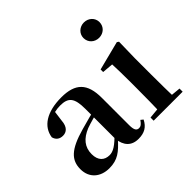

<svg xmlns="http://www.w3.org/2000/svg" viewBox="-181 -1040 1295 1295"><g transform="rotate(-45 467.0 -392.0)"><path d="M186.6 16.2C267.4 16.2 307.5 -18.5 365.7 -82.4H400.8L385.3 -135.5C317.4 -62.3 282.2 -45.3 250 -45.3C201.3 -45.3 168.8 -75.1 168.8 -135.9C168.8 -202.7 205.7 -247.7 277.1 -276.7C312.3 -289.6 370.3 -304.9 424 -318.9V-344.4C370.7 -331.6 297.3 -313.4 245.4 -297.9C93 -255.1 43.3 -204.1 43.3 -117.6C43.3 -33.9 103.1 16.2 186.6 16.2ZM466.1 15.2C522.2 15.2 557.5 -5.4 581.9 -53.4L564.7 -67.2C546.5 -41.2 535.3 -33.8 519.7 -33.8C497.7 -33.8 486.1 -48.4 486.1 -94.8V-356.2C486.1 -494.2 428.2 -551.9 295.1 -551.9C154.4 -551.9 71.8 -495.7 59.2 -406.5C66.9 -376.3 88.6 -360.2 120.3 -360.2C153.7 -360.2 182.1 -381.6 185.9 -439.2L196.1 -516.3L133.8 -491.2C181.9 -510.9 215.8 -518.3 250 -518.3C327.1 -518.3 354.9 -487.8 354.9 -381.4V-94C363 -26.4 397.7 15.2 466.1 15.2Z M624.2 0H900.8V-29.9L792.8 -40.2H730.8L624.2 -29.9ZM694.6 0H836.1C833.4 -50.2 832.4 -165.6 832.4 -234.8V-387.9L835.8 -541.7L823.1 -550.4L615.5 -497.4V-472.9L694.6 -466.2C696.6 -418.1 697.9 -374.5 697.9 -308V-234.8C697.9 -165.6 696.6 -50.2 694.6 0ZM759.8 -655C802.1 -655 836.3 -685.2 836.3 -728.8C836.3 -770.2 802.1 -801.4 759.8 -801.4C717.9 -801.4 683.5 -770.2 683.5 -728.8C683.5 -685.2 717.9 -655 759.8 -655Z"/></g></svg>

Font: Source Han Serif CN VF
Style: Regular
Weight: 250
Designer: Ryoko NISHIZUKA 西塚涼子 (kana & ideographs); Frank Grießhammer (Latin, Greek & Cyrillic); Wenlong ZHANG 张文龙 (bopomofo); San
Foundry: Adobe
Version: Version 2.002;hotconv 1.1.0;makeotfexe 2.6.0